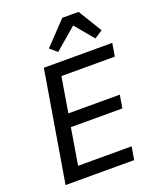

<svg xmlns="http://www.w3.org/2000/svg" viewBox="-168 -1039 936 1139"><g transform="rotate(-20 300.0 -469.5)"><path d="M45 0 162 -698H594L580 -616H243L206 -394H531L517 -312H192L154 -82H492L478 0ZM469 -939 560 -790 509 -757 411 -874 274 -757 229 -795 366 -939Z"/></g></svg>

Font: IBM Plex Mono Text
Style: Italic
Weight: 450
Italic angle: -9°
Monospace: yes
Designer: Mike Abbink, Paul van der Laan, Pieter van Rosmalen
Foundry: Bold Monday
Version: Version 2.1